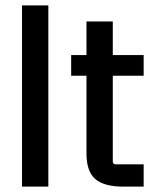

<svg xmlns="http://www.w3.org/2000/svg" viewBox="-20 -695 559 715"><path d="M160 0H62V-675H160Z M515 -490V-413H400V-94Q400 -83 411 -83H515V0H440Q367 0 334.5 -28.5Q302 -57 302 -123V-413H245V-490H302V-615H400V-490Z"/></svg>

Font: Gemunu Libre SemiBold
Style: Regular
Weight: 600
Designer: Puspanada Ekanayake, Sola Matas, Pathum Egodawatta, Kosala Senevirathne
Foundry: mooniak
Version: Version 1.100